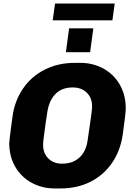

<svg xmlns="http://www.w3.org/2000/svg" viewBox="-20 -1048 753 1078"><path d="M287 10Q215 10 156.5 -22.5Q98 -55 65 -112.5Q32 -170 32 -244Q32 -259 44 -347L50 -392Q62 -482 109.5 -551Q157 -620 232 -657.5Q307 -695 399 -695H431Q503 -695 561.5 -662.5Q620 -630 653 -572Q686 -514 686 -440Q686 -411 669 -292Q656 -201 608.5 -132.5Q561 -64 487 -27Q413 10 320 10ZM472 -260 484 -343Q490 -383 493.5 -410Q497 -437 497 -451Q497 -499 467 -528Q437 -557 388 -557Q326 -557 290 -519Q254 -481 245 -414L235 -348Q222 -256 222 -235Q222 -187 251.5 -158Q281 -129 329 -129Q388 -129 425.5 -163Q463 -197 472 -260ZM624 -1028 611 -934H276L289 -1028ZM486 -755H350L368 -889H504Z"/></svg>

Font: Chivo ExtraBold Italic
Style: Regular
Weight: 800
Italic angle: -8.05°
Designer: Hector Gatti
Foundry: Omnibus-Type
Version: Version 1.007